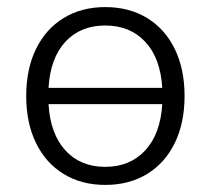

<svg xmlns="http://www.w3.org/2000/svg" viewBox="-20 -514 595 542"><path d="M54 -243Q54 -319 81.5 -375.5Q109 -432 159.5 -463Q210 -494 277 -494Q345 -494 395.5 -463Q446 -432 473.5 -375.5Q501 -319 501 -243Q501 -167 473.5 -110.5Q446 -54 395.5 -23Q345 8 277 8Q210 8 159.5 -23Q109 -54 81.5 -110.5Q54 -167 54 -243ZM438 -220H117Q122 -136 164.5 -89.5Q207 -43 277 -43Q347 -43 390 -89.5Q433 -136 438 -220ZM438 -266Q433 -350 390 -396Q347 -442 277 -442Q207 -442 164.5 -396Q122 -350 117 -266Z"/></svg>

Font: SN Pro Light
Style: Regular
Weight: 300
Designer: Tobias Whetton
Foundry: Supernotes
Version: Version 1.002